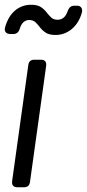

<svg xmlns="http://www.w3.org/2000/svg" viewBox="-22 -787 365 807"><path d="M51 0Q26 0 29 -26L97 -514Q100 -536 122 -536H150Q175 -536 172 -510L104 -22Q101 0 79 0ZM211 -640Q185 -640 170.5 -649.5Q156 -659 146.5 -671.5Q137 -684 127 -693.5Q117 -703 100 -703Q88 -703 77.5 -694.5Q67 -686 61 -666Q54 -644 34 -644H21Q9 -644 2.5 -651Q-4 -658 -1 -671Q12 -718 41 -742.5Q70 -767 109 -767Q135 -767 149.5 -757.5Q164 -748 173.5 -735.5Q183 -723 193 -713.5Q203 -704 220 -704Q251 -704 263 -742Q271 -763 290 -763H302Q314 -763 320 -754.5Q326 -746 321 -730Q308 -688 278.5 -664Q249 -640 211 -640Z"/></svg>

Font: Pitagon Sans Text
Style: Italic
Weight: 400
Italic angle: -8°
Designer: Travis Tran
Foundry: Pitagon
Version: Version 1.001; ttfautohint (v1.8.4.7-5d5b);gftools[0.9.26]